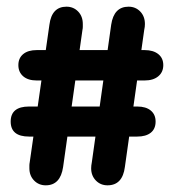

<svg xmlns="http://www.w3.org/2000/svg" viewBox="-20 -591 520 575"><path d="M90 -441Q64 -441 49.5 -429Q35 -417 35 -396Q35 -375 49.5 -362.5Q64 -350 90 -350H413Q439 -350 454 -362.5Q469 -375 469 -396Q469 -417 454 -429Q439 -441 413 -441ZM67 -272Q12 -272 12 -227Q12 -182 67 -182H391Q417 -182 431.5 -193.5Q446 -205 446 -227Q446 -248 431.5 -260Q417 -272 391 -272ZM69 -105Q68 -100 68 -95.5Q68 -91 68 -87Q68 -65 82 -50.5Q96 -36 117 -36Q161 -36 169 -91L227 -502Q228 -506 228 -510.5Q228 -515 228 -519Q228 -542 214 -556.5Q200 -571 179 -571Q135 -571 128 -517ZM255 -105Q254 -100 253.5 -95.5Q253 -91 253 -87Q253 -65 267 -50.5Q281 -36 302 -36Q347 -36 354 -91L412 -502Q413 -506 413.5 -510.5Q414 -515 414 -519Q414 -542 400 -556.5Q386 -571 365 -571Q321 -571 313 -517Z"/></svg>

Font: Beiruti ExtraBold
Style: Regular
Weight: 800
Designer: Arlette Boutros
Foundry: Boutros
Version: Version 1.41